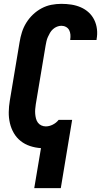

<svg xmlns="http://www.w3.org/2000/svg" viewBox="-20 -763 540 998"><path d="M158 215 193 7Q163 5 136 -4Q109 -13 87.5 -30Q66 -47 52 -71Q38 -95 31.5 -123Q25 -151 25.5 -180.5Q26 -210 31 -240L82 -545Q86 -570 94 -595.5Q102 -621 116.5 -644.5Q131 -668 151.5 -687.5Q172 -707 196.5 -720Q221 -733 247 -738Q273 -743 299 -743Q326 -743 351.5 -739Q377 -735 400 -725Q423 -715 441 -698.5Q459 -682 470 -659.5Q481 -637 484 -611Q487 -585 482 -559Q482 -558 482 -557Q482 -556 482 -555H345Q345 -556 345 -556Q345 -556 345 -557Q347 -570 346 -583Q345 -596 339.5 -606.5Q334 -617 323 -623Q312 -629 299 -629Q288 -629 276.5 -624.5Q265 -620 255.5 -611.5Q246 -603 240 -592.5Q234 -582 229 -571Q224 -560 221.5 -548.5Q219 -537 217 -526L166 -221Q164 -208 163 -195.5Q162 -183 163 -171Q164 -159 167 -147Q170 -135 177 -125.5Q184 -116 195 -111Q206 -106 218 -106Q236 -106 254 -115Q272 -124 284 -139L285 -140H355L296 215Z"/></svg>

Font: Iosevka SS04 Heavy
Style: Italic
Weight: 900
Italic angle: -9°
Monospace: yes
Designer: Belleve Invis
Foundry: Belleve Invis
Version: Version 19.0.0; ttfautohint (v1.8.4)